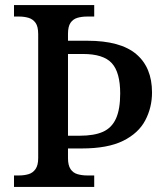

<svg xmlns="http://www.w3.org/2000/svg" viewBox="-20 -734 653 754"><path d="M35 0V-45H55Q75 -45 92 -50Q109 -55 119.5 -70Q130 -85 130 -113V-600Q130 -630 119.5 -644.5Q109 -659 92 -664Q75 -669 55 -669H35V-714H350V-669H322Q301 -669 284 -664Q267 -659 257 -644.5Q247 -630 247 -601V-574H323Q453 -574 515 -521.5Q577 -469 577 -371Q577 -312 550.5 -261.5Q524 -211 463.5 -181Q403 -151 301 -151H247V-113Q247 -85 257 -70Q267 -55 284.5 -50Q302 -45 322 -45H350V0ZM293 -201Q350 -201 384.5 -216.5Q419 -232 435.5 -268.5Q452 -305 452 -367Q452 -450 419 -486Q386 -522 306 -522H247V-201Z"/></svg>

Font: Noto Serif Hebrew Medium
Style: Regular
Weight: 500
Version: Version 2.003